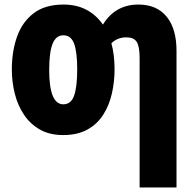

<svg xmlns="http://www.w3.org/2000/svg" viewBox="-20 -583 844 843"><path d="M483 -278Q483 -225 471.5 -173.5Q460 -122 434 -80.5Q408 -39 364.5 -14.5Q321 10 257 10Q198 10 155.5 -14Q113 -38 85.5 -79Q58 -120 45 -171.5Q32 -223 32 -278Q32 -358 55 -422.5Q78 -487 128 -525Q178 -563 259 -563Q370 -563 432 -475Q458 -518 497 -540.5Q536 -563 588 -563Q668 -563 711.5 -510Q755 -457 755 -360V240H593V-328Q593 -380 580 -399.5Q567 -419 535 -419Q495 -419 469 -393Q476 -368 479.5 -339Q483 -310 483 -278ZM196 -276Q196 -125 258 -125Q292 -125 305.5 -163.5Q319 -202 319 -278Q319 -354 305.5 -391Q292 -428 258 -428Q226 -428 211 -391Q196 -354 196 -276Z"/></svg>

Font: Noto Sans ExtraCondensed Black
Style: Regular
Weight: 900
Width: 2
Designer: Monotype Design Team
Foundry: Monotype Imaging Inc.
Version: Version 2.013; ttfautohint (v1.8.4.7-5d5b)